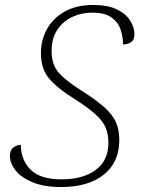

<svg xmlns="http://www.w3.org/2000/svg" viewBox="-20 -744 582 774"><path d="M226 10Q159 10 113 -8.5Q67 -27 43.5 -56Q20 -85 20 -115Q20 -139 34 -149.5Q48 -160 64 -160Q64 -100 103 -60.5Q142 -21 228 -21Q315 -21 366 -59Q417 -97 417 -169Q417 -203 406 -229.5Q395 -256 364.5 -283.5Q334 -311 276 -348Q214 -386 179.5 -425.5Q145 -465 145 -530Q145 -584 170 -628Q195 -672 242 -698Q289 -724 355 -724Q415 -724 451.5 -706Q488 -688 505 -660.5Q522 -633 522 -607Q522 -583 508.5 -574Q495 -565 476 -565Q476 -593 467 -622.5Q458 -652 431 -672.5Q404 -693 351 -693Q309 -693 272 -676Q235 -659 211.5 -624.5Q188 -590 188 -538Q188 -482 218.5 -449Q249 -416 305 -381Q365 -343 399 -313Q433 -283 447 -252Q461 -221 461 -180Q461 -90 398.5 -40Q336 10 226 10Z"/></svg>

Font: Noto Serif ExtraLight
Style: Italic
Weight: 200
Italic angle: -12°
Designer: Monotype Design Team
Foundry: Monotype Imaging Inc.
Version: Version 2.014; ttfautohint (v1.8.4.7-5d5b)